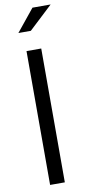

<svg xmlns="http://www.w3.org/2000/svg" viewBox="-101 -952 443 989"><g transform="rotate(-10 120.5 -457.5)"><path d="M52 -799H117L241 -915H146ZM77 0H154V-700H77Z"/></g></svg>

Font: Red Hat Display
Style: Regular
Weight: 400
Designer: Pentagram, MCKL
Foundry: Pentagram, MCKL
Version: Version 1.023